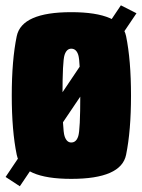

<svg xmlns="http://www.w3.org/2000/svg" viewBox="-32 -650 518 702"><path d="M-11.5 -3 40.5 31 467 -601.5 410 -630.5ZM228.5 4Q411 4 429 -84Q447 -172 447 -300.5Q447 -430 429 -517.8Q411 -605.5 228.5 -605.5Q47.5 -605.5 29.2 -517.8Q11 -430 11 -300.5Q11 -172 29.2 -84Q47.5 4 228.5 4ZM228.5 -129Q211.5 -129 204 -152.5Q196.5 -176 196.5 -300.5Q196.5 -426 204 -449Q211.5 -472 228.5 -472Q247 -472 254.2 -449Q261.5 -426 261.5 -300.5Q261.5 -176 254.2 -152.5Q247 -129 228.5 -129Z"/></svg>

Font: Anybody ExtraCondensed Black
Style: Regular
Weight: 900
Width: 2
Version: Version 1.113;gftools[0.9.25]